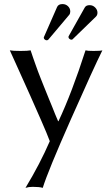

<svg xmlns="http://www.w3.org/2000/svg" viewBox="-20 -677 546 934"><path d="M27.8 -432.1Q42 -429.2 80.1 -429.2Q115.7 -429.2 128.9 -432.1L140.6 -397.5L152.3 -364.3L165 -329.1L177.7 -296.4L191.9 -260.7L205.1 -228Q208 -219.7 219.7 -191.9L233.4 -158.7L248 -122.1L262.7 -87.4H264.6Q329.6 -225.6 396 -432.1Q405.8 -429.2 435.1 -429.2Q468.3 -429.2 478 -432.1Q436.5 -348.6 324.7 -96.4Q212.9 155.8 188 236.8Q171.9 231.9 139.2 231.9Q120.1 231.9 104 236.8Q174.8 119.6 222.2 9.8Q210 -23.4 180.7 -90.3L127.9 -210L68.4 -342.3Q32.2 -421.9 27.8 -432.1ZM454.1 -615.2Q454.1 -603.5 446.8 -596.2L333 -485.8Q331.1 -483.9 327.1 -483.9Q322.8 -483.9 317.9 -487.8Q313 -491.7 313 -497.1Q313 -500 314 -501L392.1 -640.1Q398.4 -651.9 416 -651.9Q431.6 -651.9 442.9 -640.6Q454.1 -629.4 454.1 -615.2ZM321.8 -621.1Q321.8 -611.3 316.9 -605L214.8 -483.9Q211.9 -481 207 -481Q202.1 -481 197.5 -484.9Q192.9 -488.8 192.9 -494.1Q192.9 -496.1 193.8 -497.1L257.8 -643.1Q264.2 -657.2 284.2 -657.2Q299.8 -657.2 310.8 -646.7Q321.8 -636.2 321.8 -621.1Z"/></svg>

Font: Linux Biolinum G
Style: Regular
Weight: 400
Designer: Philipp H. Poll
Foundry: Philipp H. Poll
Version: Version 1.1.0 ; ttfautohint (v1.6)